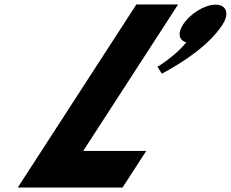

<svg xmlns="http://www.w3.org/2000/svg" viewBox="-20 -845 1040 865"><path d="M782.4 -825H594.4L60 0H532L638.9 -165H354.9ZM950.7 -824C1000.7 -824 1014.8 -784 982.4 -734C922.2 -641 806 -565 709.3 -513L689.4 -544C689.4 -544 765.5 -589 819.6 -654C787.4 -663 778.5 -694 804.4 -734C836.8 -784 902.7 -824 950.7 -824Z"/></svg>

Font: Hussar
Style: BdWodka
Weight: 700
Foundry: Cannot Into Space Fonts
Version: Version 2.00